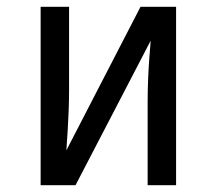

<svg xmlns="http://www.w3.org/2000/svg" viewBox="-20 -547 640 567"><path d="M500 -527H395L176 -103C176 -110 184 -198 184 -280V-527H100V0H203L425 -427C425 -420 416 -340 416 -246V0H500Z"/></svg>

Font: FiraMono Nerd Font
Style: Regular
Weight: 400
Designer: Carrois Corporate & Edenspiekermann AG
Foundry: Carrois Corporate GbR & Edenspiekermann AG
Version: Version 003.206;Nerd Fonts 3.3.0